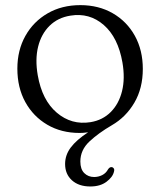

<svg xmlns="http://www.w3.org/2000/svg" viewBox="-20 -494 609 730"><path d="M285.5 -474.5Q355 -474.5 408.8 -443.5Q462.5 -412.5 492.8 -357.8Q523 -303 523 -232Q523 -158.5 491 -103.8Q459 -49 405.5 -18Q354 12 319.8 44.2Q285.5 76.5 285.5 120Q285.5 149.5 300.5 164.2Q315.5 179 338 179Q354 179 368.5 171.8Q383 164.5 391 149.5Q397.5 140 405.5 141.5Q409.5 142 412.5 146.2Q415.5 150.5 413.5 158Q409 179 385 197Q361 215 323.5 215Q279.5 215 253.5 191.5Q227.5 168 227.5 129.5Q227.5 95.5 249 66.8Q270.5 38 315 9Q304 10.5 296.8 11Q289.5 11.5 283 11.5Q213 11.5 159.8 -19.8Q106.5 -51 76.2 -106Q46 -161 46 -233Q46 -303 76.5 -357.5Q107 -412 161 -443.2Q215 -474.5 285.5 -474.5ZM324 -29.5Q370 -37 401 -68Q432 -99 444 -147.5Q456 -196 445.5 -256.5Q429 -351.5 374.5 -399Q320 -446.5 247.5 -434.5Q200 -427 168.5 -396Q137 -365 125 -316.8Q113 -268.5 123.5 -208Q140 -113 196 -65.5Q252 -18 324 -29.5Z"/></svg>

Font: Fraunces 9pt S050 Light
Style: Regular
Weight: 300
Version: Version 1.000; ttfautohint (v1.8.3)